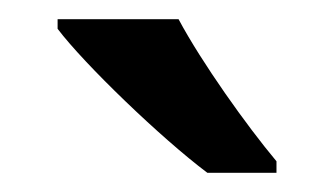

<svg xmlns="http://www.w3.org/2000/svg" viewBox="-20 -786 348 200"><path d="M166 -766H40V-756C68 -719 148 -642 196 -606H268V-618C237 -655 190 -721 166 -766Z"/></svg>

Font: Noto Sans Lisu Medium
Style: Regular
Weight: 500
Designer: Monotype Design Team. David Williams.
Foundry: Monotype Imaging Inc.
Version: Version 2.102